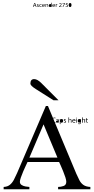

<svg xmlns="http://www.w3.org/2000/svg" viewBox="-20 -1390 690 1410"><path d="M643.6 0H406.7V-17.1Q426.8 -17.1 446.8 -24.2Q466.8 -31.2 466.8 -55.2Q466.8 -66.9 460.2 -87.6Q453.6 -108.4 444.1 -131.3Q434.6 -154.3 426.3 -173.3Q418 -192.4 414.1 -200.2H182.1Q178.7 -192.9 169.7 -173.8Q160.6 -154.8 150.6 -131.3Q140.6 -107.9 133.3 -86.9Q126 -65.9 126 -55.2Q126 -39.6 138.7 -31.5Q151.4 -23.4 168 -20.5Q184.6 -17.6 195.8 -17.1V0H6.8V-17.1Q35.2 -18.6 52.5 -32.7Q69.8 -46.9 81.8 -69.6Q93.8 -92.3 105.5 -119.1L316.9 -611.8H332L540 -115.2Q551.8 -88.4 563 -66.7Q574.2 -44.9 592.5 -32Q610.8 -19 643.6 -17.1ZM401.9 -232.4 299.8 -476.6 195.8 -232.4ZM360.4 -507.3Q360.4 -515.6 365.7 -521Q371.1 -526.4 379.4 -526.4Q382.8 -526.4 385 -525.9Q387.2 -525.4 388.2 -524.9L386.7 -521Q384.8 -522.5 379.4 -522.5Q373 -522.5 369.1 -518.6Q365.2 -514.6 365.2 -507.3Q365.2 -500.5 368.9 -496.6Q372.6 -492.7 379.4 -492.7Q381.8 -492.7 383.8 -493.2Q385.7 -493.7 387.2 -494.1L387.7 -490.7Q384.8 -488.8 378.4 -488.8Q370.6 -488.8 365.5 -493.4Q360.4 -498 360.4 -507.3ZM391.1 -496.1Q391.1 -505.9 406.7 -505.9V-506.3Q406.7 -508.3 405.8 -510.5Q404.8 -512.7 400.9 -512.7Q397.9 -512.7 394 -510.7L393.1 -513.7Q397 -516.1 401.9 -516.1Q407.7 -516.1 409.7 -512.7Q411.6 -509.3 411.6 -505.4V-495.6Q411.6 -494.1 411.6 -492.4Q411.6 -490.7 412.1 -489.3H407.7L407.2 -492.7Q404.3 -488.8 399.4 -488.8Q395.5 -488.8 393.3 -491.2Q391.1 -493.7 391.1 -496.1ZM419.4 -506.8Q419.4 -513.2 418.9 -515.6H423.3L423.8 -511.2Q427.2 -516.1 433.1 -516.1Q438 -516.1 440.9 -512.5Q443.8 -508.8 443.8 -502.9Q443.8 -496.1 440.4 -492.4Q437 -488.8 432.1 -488.8Q426.8 -488.8 424.3 -493.2H423.8V-478.5H419.4ZM448.2 -490.7 449.2 -494.1Q452.1 -492.2 455.6 -492.2Q460.9 -492.2 460.9 -496.1Q460.9 -499.5 456.1 -501Q448.7 -503.9 448.7 -508.3Q448.7 -516.1 458 -516.1Q462.4 -516.1 464.4 -514.6L463.4 -511.2Q462.4 -511.7 461.2 -512.2Q460 -512.7 458 -512.7Q453.6 -512.7 453.6 -508.8Q453.6 -506.3 458.5 -504.4Q465.3 -502 465.3 -496.6Q465.3 -488.8 455.6 -488.8Q452.1 -488.8 448.2 -490.7ZM482.9 -527.8H487.3V-511.2H487.8Q488.8 -513.7 491.2 -514.6Q493.7 -516.1 496.1 -516.1Q498.5 -516.1 501.7 -513.9Q504.9 -511.7 504.9 -504.9V-489.3H500.5V-504.4Q500.5 -512.2 494.1 -512.2Q489.7 -512.2 487.8 -507.3Q487.8 -506.8 487.5 -506.3Q487.3 -505.9 487.3 -505.4V-489.3H482.9ZM529.3 -504.9Q529.3 -507.3 528.1 -510Q526.9 -512.7 522.9 -512.7Q519 -512.7 517.6 -510Q516.1 -507.3 515.6 -504.9ZM510.7 -502Q510.7 -507.8 514.2 -512Q517.6 -516.1 523.4 -516.1Q529.8 -516.1 532 -512Q534.2 -507.8 534.2 -503.9Q534.2 -502.9 533.9 -502.4Q533.7 -502 533.7 -501.5H515.6Q515.6 -496.6 518.1 -494.6Q520.5 -492.7 524.4 -492.7Q528.8 -492.7 531.7 -494.1L532.2 -490.7Q529.3 -488.8 523.9 -488.8Q517.6 -488.8 514.2 -492.4Q510.7 -496.1 510.7 -502ZM540 -515.6H544.4V-489.3H540ZM539.1 -522.9Q539.1 -525.9 542 -525.9Q544.9 -525.9 544.9 -522.9Q545.9 -520 542 -520Q539.1 -520 539.1 -522.9ZM552.7 -480.5 554.2 -483.9Q557.1 -481.9 561.5 -481.9Q565.4 -481.9 567.9 -483.9Q570.3 -485.8 570.3 -491.2V-494.1H569.8Q567.9 -489.7 561.5 -489.7Q556.6 -489.7 553.7 -493.4Q550.8 -497.1 550.8 -502.4Q550.8 -509.3 554.2 -512.7Q557.6 -516.1 562.5 -516.1Q565.9 -516.1 567.6 -514.6Q569.3 -513.2 570.3 -511.7H570.8V-515.6H575.2Q574.7 -513.7 574.7 -508.3V-493.2Q574.7 -483.9 570.8 -481.4Q567.4 -478 561.5 -478Q556.6 -478 552.7 -480.5ZM582.5 -527.8H587.4V-511.2Q589.4 -514.2 590.8 -514.6Q593.3 -516.1 595.7 -516.1Q598.1 -516.1 601.6 -513.9Q605 -511.7 605 -504.9V-489.3H600.1V-504.4Q600.1 -512.2 594.2 -512.2Q588.9 -512.2 587.9 -507.3Q587.4 -506.8 587.4 -505.4V-489.3H582.5ZM615.2 -490.7Q613.8 -493.2 613.8 -497.6V-511.7H609.4V-515.6H613.8V-522L618.2 -522.9V-515.6H625V-511.7H618.2V-498Q618.2 -492.7 622.1 -492.7Q623 -492.7 623.5 -492.9Q624 -493.2 624.5 -493.2L625 -489.7Q623 -488.8 620.6 -488.8Q618.2 -488.8 615.2 -490.7ZM239.3 -1351.1 236.3 -1359.4Q235.4 -1363.3 234.9 -1364.7H234.4Q233.9 -1363.8 233.6 -1362.3Q233.4 -1360.8 232.9 -1359.9L230 -1351.1ZM232.4 -1368.2H237.3L248 -1338.9H243.7L240.2 -1348.1H229L226.1 -1338.9H221.7ZM250.5 -1339.8 251.5 -1342.8Q253.9 -1341.3 256.8 -1341.3Q261.2 -1341.3 261.2 -1344.2Q261.2 -1346.7 256.8 -1348.1Q251 -1350.6 251 -1354.5Q251 -1360.4 258.8 -1360.4Q262.2 -1360.4 264.2 -1359.4L263.2 -1356.4Q261.7 -1357.9 258.8 -1357.9Q254.9 -1357.9 254.9 -1354.5Q254.9 -1352.5 259.3 -1351.1Q265.1 -1349.1 265.1 -1344.7Q265.1 -1338.4 256.8 -1338.4Q252.9 -1338.4 250.5 -1339.8ZM269 -1349.1Q269 -1360.4 280.8 -1360.4Q284.7 -1360.4 286.6 -1359.4L285.6 -1356.4Q283.7 -1357.4 280.8 -1357.4Q272.9 -1357.4 272.9 -1349.6Q272.9 -1341.3 280.8 -1341.3Q283.7 -1341.3 285.6 -1342.3L286.6 -1339.4Q284.7 -1338.4 279.8 -1338.4Q269 -1338.4 269 -1349.1ZM305.2 -1351.6Q305.2 -1353.5 304.2 -1355.7Q303.2 -1357.9 299.8 -1357.9Q296.4 -1357.9 295.2 -1355.7Q293.9 -1353.5 293.5 -1351.6ZM289.6 -1349.1Q289.6 -1354 292.2 -1357.2Q294.9 -1360.4 300.3 -1360.4Q305.7 -1360.4 307.4 -1356.9Q309.1 -1353.5 309.1 -1350.6V-1348.6H293.5Q293.5 -1341.3 301.3 -1341.3Q303.7 -1341.3 304.9 -1341.6Q306.2 -1341.8 307.1 -1342.3L308.1 -1339.8Q306.2 -1338.4 300.3 -1338.4Q289.6 -1338.4 289.6 -1349.1ZM314.5 -1354.5Q314.5 -1358.4 314 -1359.9H317.9V-1356.4H318.4Q320.3 -1360.4 325.7 -1360.4Q328.1 -1360.4 330.8 -1358.6Q333.5 -1356.9 333.5 -1351.6V-1338.9H329.6V-1351.1Q329.6 -1357.4 324.2 -1357.4Q319.8 -1357.4 318.8 -1353.5Q318.4 -1353 318.4 -1351.6V-1338.9H314.5ZM338.4 -1349.1Q338.4 -1354.5 341.6 -1357.4Q344.7 -1360.4 348.6 -1360.4Q353.5 -1360.4 355.5 -1357.4V-1370.1H359.4V-1344.2Q359.4 -1342.8 359.6 -1341.3Q359.9 -1339.8 359.9 -1338.9H356V-1342.3Q353 -1338.4 348.1 -1338.4Q344.2 -1338.4 341.3 -1341.3Q338.4 -1344.2 338.4 -1349.1ZM380.4 -1351.6Q380.9 -1353.5 379.6 -1355.7Q378.4 -1357.9 375 -1357.9Q371.6 -1357.9 370.4 -1355.7Q369.1 -1353.5 368.7 -1351.6ZM364.7 -1349.1Q364.7 -1354 367.4 -1357.2Q370.1 -1360.4 375.5 -1360.4Q380.9 -1360.4 382.8 -1356.9Q384.8 -1353.5 384.8 -1350.6Q384.8 -1349.6 384.5 -1349.4Q384.3 -1349.1 384.3 -1348.6H368.7Q368.7 -1341.3 376.5 -1341.3Q378.9 -1341.3 380.1 -1341.6Q381.3 -1341.8 382.8 -1342.3L383.3 -1339.8Q381.3 -1338.4 376 -1338.4Q364.7 -1338.4 364.7 -1349.1ZM389.6 -1353.5V-1359.9H393.1V-1356Q395.5 -1360.4 399.4 -1360.4H400.9V-1356.9H399.4Q395 -1356.9 394 -1352.1Q393.6 -1351.6 393.6 -1350.1V-1338.9H389.6ZM413.6 -1341.3 416.5 -1344.2Q422.4 -1349.6 425 -1352.5Q427.7 -1355.5 427.7 -1358.9Q427.7 -1361.3 426.5 -1363Q425.3 -1364.7 421.9 -1364.7Q419.4 -1364.7 418 -1364Q416.5 -1363.3 415.5 -1362.3L414.1 -1364.7Q417 -1367.7 422.9 -1367.7Q427.7 -1367.7 429.7 -1365.2Q431.6 -1362.8 431.6 -1359.4Q431.6 -1355.5 429 -1352.1Q426.3 -1348.6 421.4 -1344.2L418.9 -1342.3V-1341.8H432.6V-1338.9H413.6ZM452.6 -1364.3H438V-1367.2H457V-1364.7L443.8 -1338.9H439.5ZM460.9 -1340.3 461.9 -1343.3Q464.8 -1341.3 468.3 -1341.3Q471.2 -1341.3 473.4 -1343Q475.6 -1344.7 475.6 -1347.7Q475.6 -1354 466.8 -1354Q463.9 -1354 462.9 -1353.5L464.8 -1367.2H479V-1364.3H467.8L466.3 -1356.9H468.8Q472.7 -1356.9 475.6 -1355.5Q479.5 -1352.5 479.5 -1348.1Q479.5 -1338.4 468.3 -1338.4Q463.9 -1338.4 460.9 -1340.3ZM484.4 -1353Q484.4 -1367.7 495.1 -1367.7Q504.9 -1367.7 504.9 -1353.5Q504.9 -1338.4 494.6 -1338.4Q490.2 -1338.4 487.3 -1342.3Q484.4 -1346.2 484.4 -1353ZM409.7 -653.8H372.6L243.2 -735.8Q203.1 -761.2 203.1 -775.4Q203.1 -809.1 231 -809.1Q254.4 -809.1 283.7 -779.8Z"/></svg>

Font: Rohingya Solluk
Style: Regular
Weight: 400
Designer: SIL International
Foundry: SIL International
Version: Version 1.001